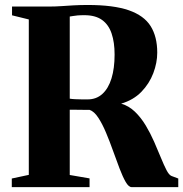

<svg xmlns="http://www.w3.org/2000/svg" viewBox="-20 -770 754 790"><path d="M28.5 0V-35.5L98.5 -50.5V-690L29.5 -707V-743H177Q208 -743 232.8 -744.8Q257.5 -746.5 283 -748Q308.5 -749.5 341.5 -749.5Q447 -749.5 509.8 -727.8Q572.5 -706 599.8 -662.5Q627 -619 627 -553.5Q627 -512 610.8 -469Q594.5 -426 561.8 -392.2Q529 -358.5 478.5 -343.5Q510 -334.5 535 -310.5Q560 -286.5 579.5 -254Q599 -221.5 614.2 -186.8Q629.5 -152 642 -121.2Q654.5 -90.5 665 -70.2Q675.5 -50 685.5 -46L713.5 -35.5V0H522Q509.5 0 497.2 -21.2Q485 -42.5 472 -76.5Q459 -110.5 445.2 -149.2Q431.5 -188 416.2 -224.2Q401 -260.5 384.2 -286Q367.5 -311.5 348.5 -318Q338.5 -318 327.8 -318Q317 -318 306.5 -318.2Q296 -318.5 285.8 -318.5Q275.5 -318.5 267 -318.5V-50L348.5 -36V0ZM340.5 -361Q376.5 -361 401.2 -383.5Q426 -406 438.8 -447.5Q451.5 -489 451.5 -545.5Q451.5 -596 439.2 -632.2Q427 -668.5 399.8 -688Q372.5 -707.5 327.5 -707.5Q309.5 -707.5 298.8 -706.5Q288 -705.5 281 -704.2Q274 -703 267 -702V-364Q275.5 -362.5 289.8 -361.8Q304 -361 318.2 -361Q332.5 -361 340.5 -361Z"/></svg>

Font: Merriweather 96pt ExtraBold
Style: Regular
Weight: 800
Version: Version 2.100